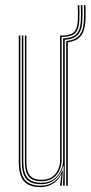

<svg xmlns="http://www.w3.org/2000/svg" viewBox="-20 -742 362 767"><path d="M142.5 5.5Q122.2 5.5 107.2 1.1Q92.2 -3.2 82.2 -11.8Q72.2 -20.2 66.2 -32.4Q60.2 -44.5 57.6 -60.1Q55 -75.8 55 -94.2V-600H61.2V-94.8Q61.2 -72.8 65.1 -55.1Q69 -37.5 78.2 -25.4Q87.5 -13.2 103.5 -6.8Q119.5 -0.2 143.2 -0.2Q173 -0.2 195.6 -16.2Q218.2 -32.2 228.8 -60.2H231L226.8 -7.2V0H220.2V-5L225.5 -44.8H224.2Q213.5 -22 191.5 -8.2Q169.5 5.5 142.5 5.5ZM232.2 0V-15L234.5 -78.8H232.2Q226.2 -50.5 203 -28.2Q179.8 -6 144 -6.2Q102 -6.2 84.6 -27.6Q67.2 -49 67.2 -95V-600H73.2V-95.2Q73.2 -52.5 89.4 -32.2Q105.5 -12 145 -12Q175.8 -12 195 -26.5Q214.2 -41 223.2 -61.9Q232.2 -82.8 232.2 -101.2V-588.8Q267.5 -589.5 284.2 -605.1Q301 -620.8 303 -659.8Q303.5 -674.5 303.5 -690.4Q303.5 -706.2 302.8 -721.5H309Q309.8 -706.2 309.8 -690Q309.8 -673.8 309 -659Q306.8 -619.2 290 -602.1Q273.2 -585 238.5 -583.2V0ZM145.5 -18Q126.5 -18 113.8 -23.1Q101 -28.2 93.5 -38.1Q86 -48 82.8 -62.5Q79.5 -77 79.5 -95.8V-600H85.5V-96Q85.5 -72 91.1 -56Q96.8 -40 109.9 -31.9Q123 -23.8 146 -23.8Q172.2 -23.8 188.6 -35.6Q205 -47.5 212.5 -65.4Q220 -83.2 220 -100.8V-600H229.2Q259.8 -600 274.4 -612.6Q289 -625.2 290.8 -660.2Q291.5 -674.8 291.4 -690.6Q291.2 -706.5 290.5 -721.5H296.8Q297.5 -706 297.5 -690.4Q297.5 -674.8 296.8 -660Q295 -622.5 278.9 -608.5Q262.8 -594.5 229.2 -594.5H226.2V-101Q226.2 -82.8 218.1 -63.4Q210 -44 192.4 -31Q174.8 -18 145.5 -18ZM244.5 0V-578.2Q279.2 -581.2 296.1 -599.9Q313 -618.5 315 -658.8Q315.8 -668.8 315.9 -679.5Q316 -690.2 315.8 -701Q315.5 -711.8 315 -721.5H321.2Q321.8 -711.8 321.9 -701Q322 -690.2 321.9 -679.4Q321.8 -668.5 321.2 -658.2Q319 -617.8 302.2 -597.6Q285.5 -577.5 250.8 -573.2V0Z"/></svg>

Font: Big Shoulders Inline Display ExtraLight
Style: Regular
Weight: 250
Version: Version 2.002